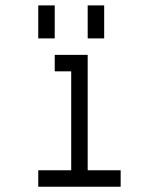

<svg xmlns="http://www.w3.org/2000/svg" viewBox="-20 -708 540 728"><path d="M437.5 0V-62.5H312.5V-500H187.5V-437.5H250Q250 -437.5 250 -62.5H125V0ZM125 -687.5Q125 -687.5 125 -562.5H187.5Q187.5 -562.5 187.5 -687.5ZM312.5 -687.5Q312.5 -687.5 312.5 -562.5H375Q375 -562.5 375 -687.5Z"/></svg>

Font: UnifontExMono
Style: Regular
Weight: 500
Version: Version 15.0.06